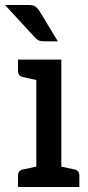

<svg xmlns="http://www.w3.org/2000/svg" viewBox="-44 -747 352 767"><path d="M101 0V-509H201V0ZM28 0V-46Q28 -56 33 -62Q38 -68 48 -70L117 -85L129 0ZM172 0 184 -85 254 -70Q263 -68 268 -62Q273 -56 273 -46V0ZM129 -509 117 -424 48 -439Q38 -441 33 -447Q28 -453 28 -463V-509ZM-24 -727H71Q89 -727 97.5 -721Q106 -715 113 -704L187 -582H130Q118 -582 110.5 -585.5Q103 -589 95 -598Z"/></svg>

Font: Aleo Medium
Style: Regular
Weight: 500
Designer: Alessio Laiso
Foundry: Alessio Laiso
Version: Version 2.001;gftools[0.9.29]